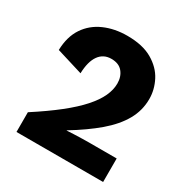

<svg xmlns="http://www.w3.org/2000/svg" viewBox="-156 -798 895 927"><g transform="rotate(30 292.0 -335.0)"><path d="M60 0V-110Q142 -163 200 -209Q258 -255 294.5 -296Q331 -337 348 -374Q365 -411 365 -446Q365 -484 344 -509.5Q323 -535 281 -535Q237 -535 212.5 -500.5Q188 -466 186 -400L39 -445Q41 -520 74.5 -570Q108 -620 165 -645Q222 -670 292 -670Q378 -670 432 -638.5Q486 -607 511 -558.5Q536 -510 536 -458Q536 -394 504.5 -338.5Q473 -283 412.5 -231.5Q352 -180 266 -128V-127Q283 -128 306 -129Q329 -130 353.5 -130.5Q378 -131 398 -131H543V0Z"/></g></svg>

Font: Kantumruy Pro
Style: Bold
Weight: 700
Version: Version 1.002